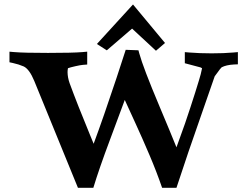

<svg xmlns="http://www.w3.org/2000/svg" viewBox="-20 -850 1146 880"><path d="M424.1 -648.4 469.5 -619.3 585.4 -718.9 694.8 -617.4 736.3 -653 589.6 -829.5ZM483.8 -208.8C516.5 -296 539.2 -357 551.9 -391.9C562.3 -368.9 578.4 -333.8 600.1 -286.6C621.8 -239.4 643.6 -190.2 665.3 -139C687.1 -87.8 706.3 -37.9 723 10.7H788.8C821.8 -90.7 862 -208.4 909.1 -342.2C932.5 -408.6 950.8 -461.2 964 -500.2L978 -519.1C985.6 -530 991.6 -537.5 996 -541.6C1010 -548.8 1028.6 -553.1 1051.7 -554.4L1070.3 -555.2V-611.2L1049 -609.3C1020.5 -606.8 987.5 -605.5 950.2 -605.5C912.8 -605.5 878.8 -606.8 848.4 -609.3L827.1 -611.1V-575.2V-560.2L899.2 -541C901.5 -539.9 903.8 -538.7 906.1 -537.2C905.1 -530.8 903 -521.7 899.9 -509.6C896.8 -497.5 888.5 -469.9 874.9 -426.7C861.3 -383.5 845.7 -335.9 828 -284C809.3 -232 796.2 -195.6 788.8 -174.8C770.9 -219.5 744.8 -282.3 710.7 -363.2C661 -481.1 630.2 -561.8 618.3 -605.4L614.5 -619.5L556.2 -621.7L514.2 -493C473.9 -371.5 438.8 -270.8 409.2 -191.1C404.3 -203 398.7 -216.6 392.3 -232.2C353.6 -325.8 322.5 -404.8 298.9 -469.2C292.9 -486.3 289.8 -503.1 289.6 -519.5C289.7 -526 290.3 -532 291.5 -537.4C298.7 -540 309.8 -543 324.9 -546.4C340.1 -549.9 351.9 -552 360.6 -552.8L379.7 -554.2V-613.2L357.1 -611.2C327.2 -608.7 274.8 -607.5 199.9 -607.5C127.1 -607.5 75.4 -608.7 44.6 -611.3L23.4 -613.1V-564.6L38.7 -561.3C56.9 -557.4 73.7 -552 89.1 -545.3C106.4 -536.7 122.3 -514.6 137 -479.1L337.2 10.7H351.7H407.8C425.6 -48 450.9 -121.2 483.8 -208.8Z"/></svg>

Font: Bentham
Style: Bold
Weight: 700
Version: Version 002.001